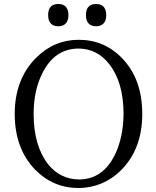

<svg xmlns="http://www.w3.org/2000/svg" viewBox="-20 -929 782 965"><path d="M463 -797C491 -797 514 -812 514 -853C514 -895 491 -909 463 -909C434 -909 412 -895 412 -853C412 -812 434 -797 463 -797ZM273 -797C301 -797 324 -812 324 -853C324 -895 301 -909 273 -909C244 -909 222 -895 222 -853C222 -812 244 -797 273 -797ZM376 -729C293 -729 222 -699 161 -638C90 -567 54 -473 54 -356C54 -241 88 -148 155 -78C216 -15 289 16 376 16C457 15 528 -14 588 -73C659 -144 695 -238 695 -356C695 -472 662 -565 595 -635C535 -698 462 -729 376 -729ZM149 -356C149 -433 163 -500 191 -557C232 -642 293 -685 376 -685C437 -684 488 -659 528 -608C577 -546 601 -462 601 -356C600 -279 586 -211 559 -154C518 -69 457 -27 376 -27C314 -28 263 -53 223 -102C174 -164 149 -249 149 -356Z"/></svg>

Font: Noto Serif Tangut
Style: Regular
Weight: 400
Designer: YANG Xicheng
Foundry: Liu Zhao Studio
Version: Version 2.169